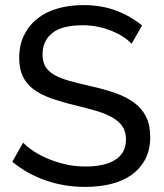

<svg xmlns="http://www.w3.org/2000/svg" viewBox="-20 -735 649 762"><path d="M28.8 -92.8 71.8 -168.9Q87.9 -151.9 113.5 -135Q139.2 -118.2 171.6 -104.5Q204.1 -90.8 241.5 -82.5Q278.8 -74.2 319.8 -74.2Q396 -74.2 438 -101.1Q480 -127.9 480 -182.1Q480 -211.9 466.6 -232.4Q453.1 -252.9 427 -268.1Q400.9 -283.2 362.5 -294.7Q324.2 -306.2 274.9 -317.9Q220.7 -331.1 179.9 -345.9Q139.2 -360.8 111.6 -381.8Q84 -402.8 70.1 -432.9Q56.2 -462.9 56.2 -504.9Q56.2 -555.7 75.2 -594.7Q94.2 -633.8 128.2 -660.9Q162.1 -688 209 -701.4Q255.9 -714.8 311 -714.8Q382.8 -714.8 440.9 -692.9Q499 -670.9 543.9 -633.8L502 -561Q489.7 -575.2 470 -588.1Q450.2 -601.1 425 -611.6Q399.9 -622.1 370.4 -628.4Q340.8 -634.8 309.1 -634.8Q226.1 -634.8 187.5 -604Q148.9 -573.2 148.9 -519Q148.9 -490.2 159.9 -471.2Q170.9 -452.1 194.3 -438.5Q217.8 -424.8 252.9 -414.8Q288.1 -404.8 335.9 -394Q391.1 -381.8 435.5 -366.5Q480 -351.1 511.5 -328.1Q543 -305.2 559.6 -272Q576.2 -238.8 576.2 -190.9Q576.2 -140.1 556.2 -102.5Q536.1 -64.9 501.5 -40.5Q466.8 -16.1 419.9 -4.6Q373 6.8 317.9 6.8Q235.8 6.8 162.4 -18.6Q88.9 -43.9 28.8 -92.8Z"/></svg>

Font: Raleway Medium
Style: Regular
Weight: 500
Designer: Matt McInerney, Pablo Impallari, Rodrigo Fuenzalida
Foundry: Matt McInerney, Pablo Impallari, Rodrigo Fuenzalida
Version: Version 3.000g; ttfautohint (v1.5) -l 8 -r 28 -G 28 -x 14 -D